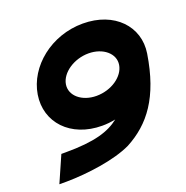

<svg xmlns="http://www.w3.org/2000/svg" viewBox="-111 -687 773 800"><g transform="rotate(-20 275.5 -287.0)"><path d="M62 -371C43 -253 131 -157 271 -157C291 -157 309 -159 330 -163C283 -126 219 -105 89 -105H70L19 11H52C144 10 267 -6 342 -42C447 -98 520 -191 549 -376C567 -491 479 -585 339 -585C199 -585 81 -489 62 -371ZM187 -371C195 -420 255 -460 319 -460C383 -460 431 -420 423 -371C415 -322 357 -282 291 -282C227 -282 179 -322 187 -371Z"/></g></svg>

Font: Charger Pro
Style: UltraExtObl
Weight: 900
Designer: Jasper
Foundry: Cannot Into Space Fonts
Version: Version 1.09